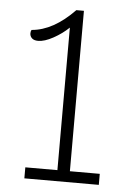

<svg xmlns="http://www.w3.org/2000/svg" viewBox="-51 -740 562 781"><g transform="rotate(5 229.5 -350.0)"><path d="M382 -45V0H78V-45H209V-627Q182 -601 146.5 -581.5Q111 -562 85 -562Q68 -562 59.5 -570Q51 -578 51 -590Q51 -599 55 -604Q143 -611 229 -700H260V-45Z"/></g></svg>

Font: Krub Light
Style: Regular
Weight: 300
Designer: Ekaluck Peanpanawate
Foundry: Cadson Demak Co.,Ltd.
Version: Version 1.000; ttfautohint (v1.6)